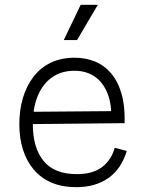

<svg xmlns="http://www.w3.org/2000/svg" viewBox="-20 -763 593 795"><path d="M296 12Q237 12 193 -7Q149 -26 119.5 -61Q90 -96 75 -143.5Q60 -191 60 -248Q60 -308 75 -358Q90 -408 119 -445.5Q148 -483 190.5 -503.5Q233 -524 289 -524Q334 -524 372.5 -508.5Q411 -493 439.5 -460Q468 -427 483 -375.5Q498 -324 496 -253L93 -249V-300L459 -303L440 -260Q444 -329 425.5 -375.5Q407 -422 372 -446Q337 -470 288 -470Q235 -470 196.5 -443.5Q158 -417 137 -367.5Q116 -318 116 -248Q116 -151 160.5 -96.5Q205 -42 298 -42Q332 -42 358 -49.5Q384 -57 403 -71.5Q422 -86 435 -106Q448 -126 455 -151L505 -138Q494 -102 475.5 -74Q457 -46 430.5 -27Q404 -8 370.5 2Q337 12 296 12ZM299 -597H244L314 -743H385Z"/></svg>

Font: Bricolage Grotesque 96pt ExtraBold ExtraLight
Style: Regular
Weight: 250
Version: Version 1.001;gftools[0.9.33.dev8+g029e19f]